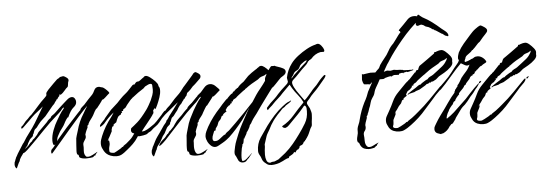

<svg xmlns="http://www.w3.org/2000/svg" viewBox="-73 -634 2515 880"><g transform="rotate(-5 1184.0 -194.0)"><path d="M-21 34Q-29 28 -29 15Q-29 9 -28 6Q-26 1 -24.5 -2.5Q-23 -6 -22 -10Q-20 -12 -20 -15Q-17 -20 -14.5 -24.5Q-12 -29 -10 -33L17 -76Q18 -77 20 -79.5Q22 -82 22 -82L36 -104L66 -145Q80 -165 95 -191.5Q110 -218 123 -239Q109 -226 95.5 -216Q82 -206 71 -195Q67 -191 53.5 -177.5Q40 -164 25 -150Q21 -146 18 -146Q16 -146 16 -149Q16 -156 24 -160Q33 -170 35.5 -174Q38 -178 45 -184Q50 -188 55.5 -194.5Q61 -201 67 -205Q71 -209 81.5 -220.5Q92 -232 102.5 -244Q113 -256 117 -260Q140 -282 142.5 -285.5Q145 -289 144 -296Q144 -301 156 -314Q168 -327 181.5 -340Q195 -353 198 -356Q200 -358 205.5 -360.5Q211 -363 212 -366L228 -369Q234 -368 244.5 -360Q255 -352 249 -341Q248 -340 247 -330Q246 -320 244 -318Q243 -318 236.5 -311.5Q230 -305 230 -304Q218 -290 212.5 -287Q207 -284 206 -286Q205 -288 204 -288Q204 -288 204 -286Q204 -284 202 -279Q199 -277 196.5 -273.5Q194 -270 192 -266H189Q188 -262 185.5 -259.5Q183 -257 181 -254L176 -246L168 -238L131 -193Q129 -191 117.5 -180.5Q106 -170 104 -167Q100 -162 95.5 -156.5Q91 -151 87 -145Q83 -141 79.5 -138.5Q76 -136 74 -130Q73 -128 71 -121.5Q69 -115 67 -115Q67 -107 61.5 -103Q56 -99 51 -93L41 -76L38 -68L27 -55L26 -52L42 -66Q42 -67 47.5 -73Q53 -79 53 -79Q59 -82 61.5 -87Q64 -92 71 -96L85 -111L93 -123Q104 -134 115 -145Q126 -156 137 -167Q137 -169 144.5 -176Q152 -183 154 -182Q155 -189 163.5 -194.5Q172 -200 176 -204Q187 -215 198 -225Q209 -235 220 -245Q225 -249 236.5 -259.5Q248 -270 259 -270Q270 -270 275 -257Q277 -253 277 -246Q277 -233 263 -222Q249 -211 235 -179Q232 -181 224.5 -169Q217 -157 215 -152Q210 -142 204 -134.5Q198 -127 192 -118Q177 -93 176.5 -86Q176 -79 174 -74Q182 -85 192 -96Q202 -107 210 -117Q210 -118 222.5 -131.5Q235 -145 251 -162.5Q267 -180 279.5 -193.5Q292 -207 293 -207Q294 -214 301.5 -220Q309 -226 313 -230Q333 -253 353 -273Q358 -278 364.5 -292Q371 -306 385 -306Q391 -306 397 -303Q401 -303 405 -301Q408 -300 415.5 -293.5Q423 -287 428.5 -280.5Q434 -274 431 -272Q427 -268 425 -267Q421 -264 411.5 -254.5Q402 -245 397 -246Q397 -246 393 -239.5Q389 -233 369 -208Q366 -209 358.5 -196Q351 -183 349 -178Q343 -168 336.5 -160Q330 -152 325 -142V-141Q325 -138 323 -136.5Q321 -135 319 -133V-125Q318 -123 313.5 -113.5Q309 -104 306 -93Q309 -82 305 -75Q301 -68 296.5 -61Q292 -54 293 -44Q294 -39 292.5 -21Q291 -3 301 7Q303 9 309 9Q319 9 331 2.5Q343 -4 347 -6L353 -10Q355 -8 353 -8Q352 -7 347.5 -1.5Q343 4 344 6Q340 6 340 6L332 13Q328 14 319.5 15Q311 16 302 16Q292 16 283 14Q274 12 270 8Q268 4 268.5 3Q269 2 267 -2Q264 -7 263 -5Q262 -3 260 -10Q259 -13 259 -21Q259 -33 260.5 -47.5Q262 -62 262 -67Q262 -80 266 -91.5Q270 -103 273 -114Q284 -156 306 -190Q311 -198 315.5 -206.5Q320 -215 325 -222H324Q308 -206 284 -179Q260 -152 234 -121.5Q208 -91 185 -64Q162 -37 148 -21Q147 -20 146 -20Q143 -20 143 -27Q143 -38 152 -44Q159 -51 163 -58Q164 -58 164 -59Q164 -60 165 -61Q158 -54 155 -63Q154 -67 153.5 -70.5Q153 -74 153 -78Q153 -101 163 -127Q173 -153 182 -167Q190 -181 198.5 -195Q207 -209 217 -220L219 -225L220 -226Q214 -225 210.5 -220.5Q207 -216 204 -212Q200 -208 195.5 -203.5Q191 -199 186 -195Q151 -165 114 -126Q77 -87 45 -56Q21 -32 16 -34Q10 -26 3.5 -16.5Q-3 -7 -5 3Q-6 3 -10 11Q-14 19 -17 26.5Q-20 34 -21 34Z M682 -171Q685 -171 683 -166.5Q681 -162 681 -160L648 -119Q640 -109 630 -102.5Q620 -96 611 -87Q608 -83 601 -80Q594 -77 590 -73Q586 -69 570.5 -66.5Q555 -64 549 -64Q548 -64 546 -66L542 -60Q532 -44 518.5 -31Q505 -18 491 -7Q484 -1 476.5 4.5Q469 10 461 14Q453 18 440 18Q426 18 413 13Q394 6 384 -11Q380 -18 376.5 -26Q373 -34 373 -44Q373 -55 376 -63.5Q379 -72 382 -80Q400 -124 431 -163Q433 -165 436.5 -171Q440 -177 444 -183Q439 -179 432.5 -173.5Q426 -168 421 -163Q415 -156 411.5 -153Q408 -150 400 -140Q398 -136 389 -129.5Q380 -123 378 -123Q375 -123 376.5 -128.5Q378 -134 394 -150Q397 -152 399 -155Q401 -158 403 -161L433 -196L465 -225Q470 -230 480.5 -241.5Q491 -253 510 -268Q515 -272 525.5 -283.5Q536 -295 540 -299Q545 -304 550 -302L554 -307Q560 -315 566 -314.5Q572 -314 579 -320L588 -327H589V-328Q594 -330 596.5 -333.5Q599 -337 605 -337Q613 -337 625 -328Q637 -319 647 -308.5Q657 -298 659 -290Q659 -288 659 -287Q659 -286 660 -284Q665 -279 665 -266Q665 -251 659 -233.5Q653 -216 646.5 -201.5Q640 -187 636 -181Q636 -181 634.5 -184.5Q633 -188 630 -183L625 -176L626 -168L624 -161H623Q620 -155 611.5 -144Q603 -133 591 -118Q585 -111 578 -102Q571 -93 565 -85H568Q578 -85 590.5 -92Q603 -99 611 -105Q625 -113 636.5 -125.5Q648 -138 661 -152Q665 -157 668 -160.5Q671 -164 675 -168Q678 -171 682 -171ZM518 -104Q529 -112 548 -128.5Q567 -145 594 -182Q598 -187 607 -202.5Q616 -218 618 -223Q623 -234 627.5 -246.5Q632 -259 632 -272Q632 -286 631 -292.5Q630 -299 623 -299Q615 -299 598 -289L590 -281Q564 -265 538 -244Q537 -243 535.5 -242.5Q534 -242 534 -240Q532 -240 524 -231Q516 -222 509 -213Q502 -204 502 -203Q500 -199 493.5 -196Q487 -193 488 -186H481L483 -178H478V-177Q478 -170 471 -168Q469 -166 469 -168Q468 -165 466.5 -164.5Q465 -164 463 -162L457 -150L452 -137Q451 -137 444.5 -132Q438 -127 438 -126L439 -121Q432 -120 431 -115Q430 -110 428 -105V-98L415 -73L409 -63Q408 -62 407 -59Q406 -56 407 -56V-55H409L410 -63Q412 -59 413 -50.5Q414 -42 413 -37Q412 -33 410.5 -27.5Q409 -22 409 -17V-9Q409 -2 418 0Q427 2 432 1Q434 0 443.5 -5Q453 -10 461.5 -15.5Q470 -21 469 -23L470 -22H473Q475 -27 482 -31Q489 -35 493 -39Q500 -45 507.5 -51.5Q515 -58 520 -65L530 -79Q516 -82 516 -94Q516 -98 518 -104Z M610 34Q602 28 602 15Q602 9 603 6Q605 1 606.5 -2.5Q608 -6 609 -10L612 -15L621 -33Q626 -44 634 -55Q642 -66 649 -76Q649 -77 651 -79.5Q653 -82 653 -82L668 -104Q672 -109 676.5 -114Q681 -119 682 -125L683 -126Q686 -128 690.5 -134.5Q695 -141 697 -145Q708 -159 718.5 -173Q729 -187 739 -201L741 -204L687 -160Q678 -153 669 -143.5Q660 -134 650 -125Q643 -119 640 -119Q638 -119 638 -122Q638 -128 647 -135Q654 -140 658 -145.5Q662 -151 669 -157Q674 -161 681.5 -171Q689 -181 694 -185Q701 -190 711.5 -202.5Q722 -215 728 -221Q754 -245 763 -258Q772 -271 782 -281L817 -321Q820 -324 824 -330L832 -335Q838 -334 848.5 -326Q859 -318 853 -306Q853 -305 845 -297.5Q837 -290 829 -282Q821 -274 819 -273Q817 -273 817 -272Q800 -252 794 -248Q788 -244 787.5 -243Q787 -242 783 -230Q780 -228 777.5 -224.5Q775 -221 773 -217H770Q769 -213 766.5 -210.5Q764 -208 762 -205L757 -197L749 -189L742 -179Q740 -176 738.5 -173Q737 -170 735 -167Q731 -162 726.5 -156.5Q722 -151 718 -145Q715 -141 711 -138.5Q707 -136 705 -130Q704 -128 702 -121.5Q700 -115 698 -115Q698 -107 692.5 -103Q687 -99 682 -93L673 -76L669 -68L659 -55L650 -38Q645 -28 636.5 -18Q628 -8 626 3Q625 3 621.5 11Q618 19 614.5 26.5Q611 34 610 34ZM837 44Q833 45 825 46Q817 47 808 47Q798 47 788.5 45Q779 43 775 39Q773 35 773.5 34Q774 33 772 29Q768 23 767.5 25Q767 27 765 21Q764 18 764 10Q764 -2 765.5 -16.5Q767 -31 767 -36Q767 -49 770.5 -60.5Q774 -72 777 -83Q782 -104 791 -123Q800 -142 810 -160Q818 -174 827 -188.5Q836 -203 847 -216L849 -220Q844 -219 840 -214.5Q836 -210 833 -206Q830 -202 825 -197Q820 -192 815 -188Q779 -155 740.5 -112.5Q702 -70 670 -36Q646 -12 640 -12Q636 -12 643.5 -23Q651 -34 668 -47Q668 -47 673.5 -53.5Q679 -60 679 -61Q685 -64 687.5 -69.5Q690 -75 697 -79L712 -95L720 -107Q729 -121 741.5 -132Q754 -143 765 -156Q766 -157 773.5 -164.5Q781 -172 782 -172Q784 -179 792.5 -185.5Q801 -192 805 -196L829 -221L830 -222L832 -221L831 -222Q833 -227 839.5 -231.5Q846 -236 850 -240Q855 -245 867 -259.5Q879 -274 895 -274Q903 -274 910 -270Q913 -269 920.5 -262Q928 -255 933.5 -249Q939 -243 936 -241Q932 -237 930 -236Q926 -233 916.5 -224Q907 -215 902 -216Q902 -216 897.5 -209Q893 -202 873 -177Q871 -179 863.5 -166Q856 -153 853 -148Q848 -137 841.5 -129.5Q835 -122 829 -112V-110Q829 -107 827 -105.5Q825 -104 823 -102V-95Q823 -92 818.5 -82.5Q814 -73 811 -62Q814 -51 810 -44Q806 -37 801.5 -30.5Q797 -24 798 -13Q798 -11 797.5 -6Q797 -1 797 6Q797 14 799 23Q801 32 806 37Q809 40 814 40Q824 40 836 33.5Q848 27 852 25L858 21Q858 22 858 22Q857 24 852 29.5Q847 35 848 37Q845 37 845 37Z M1029 93Q1024 97 1015 97Q1002 97 995 87L989 74Q987 68 983.5 63Q980 58 980 51Q980 43 982 35.5Q984 28 985 21Q988 7 994 -7.5Q1000 -22 1005 -35Q1015 -60 1028 -83.5Q1041 -107 1054 -131L1066 -152L1061 -145Q1052 -132 1044 -120Q1036 -108 1027 -96Q1012 -77 995.5 -58.5Q979 -40 962 -24Q955 -18 947 -12Q939 -6 930 -1Q922 3 912.5 9Q903 15 894 15Q884 15 875 7Q866 -1 861 -11Q858 -17 856 -23.5Q854 -30 854 -38Q855 -50 860 -60Q865 -70 870 -80Q883 -103 898.5 -123.5Q914 -144 932 -163Q935 -167 943.5 -176.5Q952 -186 960.5 -194.5Q969 -203 972 -203Q970 -205 972 -205Q975 -208 982 -215Q989 -222 993 -222Q994 -224 997 -228Q1000 -232 1003 -232V-231Q1004 -233 1005.5 -235Q1007 -237 1009 -237Q1009 -239 1010 -239L1012 -242H1015Q1017 -246 1021 -246L1025 -251Q1030 -257 1037 -262.5Q1044 -268 1050 -272L1073 -296Q1090 -310 1106 -320L1117 -327V-328Q1122 -330 1125.5 -333.5Q1129 -337 1135 -337Q1142 -337 1151 -330Q1160 -323 1168 -314Q1171 -319 1175 -324Q1179 -329 1181 -331Q1182 -332 1188.5 -331.5Q1195 -331 1195 -332H1197Q1202 -329 1213.5 -325.5Q1225 -322 1235.5 -316.5Q1246 -311 1246 -301Q1246 -297 1243 -292Q1239 -286 1232.5 -282.5Q1226 -279 1221 -275L1212 -266Q1208 -262 1195 -248Q1182 -234 1177 -232Q1177 -232 1166.5 -218Q1156 -204 1142.5 -185.5Q1129 -167 1118 -152Q1107 -137 1106 -135Q1096 -120 1087 -109Q1078 -98 1070 -84Q1069 -80 1066 -77Q1063 -74 1061 -71L1058 -62Q1057 -59 1051.5 -50Q1046 -41 1044 -40Q1043 -33 1036.5 -23.5Q1030 -14 1031 -10L1029 -13L1028 -12Q1027 -8 1025.5 2.5Q1024 13 1019 14V16Q1019 20 1017.5 24Q1016 28 1015 32Q1014 36 1012 50.5Q1010 65 1010 76Q1010 90 1014 90Q1022 91 1033.5 81Q1045 71 1051 65L1058 58Q1059 59 1058 60Q1057 62 1050 70Q1043 78 1043 80Q1040 80 1040 81ZM902 -12Q911 -13 924.5 -25Q938 -37 945 -38Q948 -44 955 -48.5Q962 -53 966 -57L995 -85Q1016 -106 1039 -129.5Q1062 -153 1082 -175L1102 -206Q1110 -218 1124 -235Q1138 -252 1148 -267Q1148 -271 1148.5 -275.5Q1149 -280 1152 -286Q1154 -288 1155 -291Q1156 -294 1157 -297V-298H1156Q1150 -292 1141.5 -290Q1133 -288 1126 -284L1116 -276Q1101 -268 1086 -259Q1071 -250 1057 -239Q1053 -239 1053 -235Q1051 -235 1040.5 -227Q1030 -219 1020.5 -211.5Q1011 -204 1011 -203Q1007 -199 1000 -196Q993 -193 993 -186H987V-178H982V-177Q981 -175 978.5 -172Q976 -169 973 -168Q972 -167 972 -168H971Q970 -165 968.5 -164.5Q967 -164 965 -162L957 -150H956L960 -142Q958 -142 951 -137Q944 -132 944 -131H943V-126Q936 -125 934.5 -120Q933 -115 930 -110L919 -98L913 -82L906 -72Q905 -71 903.5 -68Q902 -65 903 -65V-64Q905 -64 902.5 -61Q900 -58 896 -59Q895 -55 890 -44Q885 -33 885 -24Q885 -9 902 -12Z M1125 115Q1119 111 1113 105.5Q1107 100 1104 94L1098 78Q1094 72 1091 65Q1088 58 1088 51Q1088 17 1105.5 -9.5Q1123 -36 1141 -61Q1158 -84 1177.5 -105.5Q1197 -127 1219 -144Q1227 -150 1234 -155Q1241 -160 1250 -163L1258 -167L1259 -165Q1254 -159 1247 -155Q1240 -151 1233 -146L1227 -140L1216 -133L1206 -122Q1199 -115 1192 -107.5Q1185 -100 1179 -92Q1175 -86 1172 -83Q1165 -73 1159 -63Q1153 -53 1148 -42Q1144 -35 1140 -28.5Q1136 -22 1133 -14L1121 23V34Q1120 40 1119 50Q1118 60 1118 71Q1118 85 1122.5 97Q1127 109 1140 109Q1147 105 1159 105L1178 97L1211 71Q1232 53 1249 32.5Q1266 12 1281 -9Q1298 -32 1312.5 -56.5Q1327 -81 1327 -112Q1327 -119 1326.5 -126Q1326 -133 1321 -137Q1320 -138 1319 -138Q1316 -138 1314 -135Q1312 -132 1310 -130Q1297 -114 1282.5 -99Q1268 -84 1254 -70Q1247 -63 1239.5 -55Q1232 -47 1223 -44H1221Q1217 -44 1212.5 -46.5Q1208 -49 1208 -53Q1240 -70 1264 -98Q1288 -126 1313 -151Q1313 -152 1315 -154Q1306 -173 1292.5 -189Q1279 -205 1268 -223L1259 -239Q1257 -239 1257 -238L1251 -232Q1244 -225 1237 -218Q1230 -211 1223 -204Q1213 -192 1199.5 -180.5Q1186 -169 1175 -157Q1172 -153 1164 -146.5Q1156 -140 1150 -133L1149 -132Q1148 -132 1146.5 -136.5Q1145 -141 1146 -143L1164 -163Q1176 -174 1184.5 -182Q1193 -190 1203 -202Q1211 -211 1220 -219.5Q1229 -228 1238 -236Q1241 -239 1245.5 -243Q1250 -247 1251 -251L1252 -254L1249 -272Q1256 -308 1278 -337Q1290 -353 1310 -368.5Q1330 -384 1352 -396Q1374 -408 1392 -412Q1394 -413 1397 -414Q1400 -415 1403 -415Q1411 -415 1419.5 -404.5Q1428 -394 1430 -386Q1432 -379 1428 -376H1412Q1387 -371 1368 -349Q1368 -349 1366.5 -348Q1365 -347 1360 -344H1358Q1358 -340 1354 -340L1351 -336Q1346 -327 1338 -320Q1330 -313 1322 -305L1291 -273Q1287 -269 1279.5 -262.5Q1272 -256 1271 -251Q1269 -242 1278 -225Q1287 -208 1299.5 -191.5Q1312 -175 1317 -167Q1318 -166 1320 -163.5Q1322 -161 1322 -162V-163Q1331 -171 1339 -180.5Q1347 -190 1355 -199Q1361 -207 1367.5 -213.5Q1374 -220 1381 -227L1399 -249Q1403 -254 1407.5 -258Q1412 -262 1416 -266Q1420 -270 1423 -270Q1426 -270 1426 -267Q1426 -263 1420 -255L1389 -218Q1378 -205 1365.5 -193Q1353 -181 1343 -167Q1340 -163 1336.5 -160Q1333 -157 1331 -152Q1331 -151 1330.5 -150.5Q1330 -150 1330 -149Q1330 -144 1335 -136Q1340 -128 1342 -123L1347 -106Q1348 -103 1348 -99.5Q1348 -96 1348 -93Q1348 -85 1347 -77.5Q1346 -70 1345 -62Q1345 -58 1344.5 -54Q1344 -50 1344 -46Q1343 -41 1340 -37Q1337 -33 1335 -28Q1331 -19 1327 -9.5Q1323 0 1317 8Q1316 11 1313 13.5Q1310 16 1310 20L1307 19V24Q1301 25 1299.5 29.5Q1298 34 1294 38Q1291 41 1286.5 42Q1282 43 1279 47L1278 54H1274L1276 57H1275V58Q1264 60 1260 70Q1260 72 1259 72L1252 70V69Q1251 76 1238.5 82.5Q1226 89 1226 91L1227 95Q1218 95 1207.5 101Q1197 107 1189 110Q1182 114 1169 117Q1156 120 1145 120Q1133 120 1125 115ZM1271 -267V-268Q1282 -282 1298 -296Q1314 -310 1327 -323Q1332 -328 1338 -332.5Q1344 -337 1346 -343V-344H1343Q1341 -342 1335 -340L1320 -329Q1314 -324 1311.5 -317.5Q1309 -311 1304 -306L1289 -297Q1284 -293 1281 -286.5Q1278 -280 1273 -275Q1272 -274 1270.5 -270.5Q1269 -267 1271 -267Z M1621 82Q1617 83 1610 84.5Q1603 86 1595 86Q1585 86 1574.5 82Q1564 78 1557 65Q1555 61 1555 60Q1555 59 1553 55Q1549 50 1548.5 51.5Q1548 53 1546 47Q1543 39 1547.5 23Q1552 7 1551 0Q1550 -13 1556.5 -27.5Q1563 -42 1565 -53Q1570 -73 1577 -92Q1584 -111 1593 -129Q1600 -141 1606 -155Q1612 -169 1614 -176L1635 -215Q1637 -217 1636 -216.5Q1635 -216 1633 -216Q1632 -216 1629.5 -212.5Q1627 -209 1625 -209H1623Q1621 -210 1610.5 -210.5Q1600 -211 1598 -212Q1593 -220 1591 -232L1593 -260Q1595 -259 1595.5 -258Q1596 -257 1598 -257Q1599 -257 1607.5 -258.5Q1616 -260 1624 -261Q1632 -262 1633 -262Q1635 -262 1643 -261.5Q1651 -261 1655 -261Q1663 -270 1672 -278Q1674 -280 1677.5 -288Q1681 -296 1682 -296Q1688 -304 1690.5 -308Q1693 -312 1700 -320Q1714 -336 1723.5 -354Q1733 -372 1748 -386Q1751 -389 1759 -400.5Q1767 -412 1775 -422.5Q1783 -433 1785 -433V-435Q1785 -440 1781 -441Q1777 -442 1780 -446Q1788 -454 1802.5 -468.5Q1817 -483 1824 -491Q1836 -503 1853 -503Q1866 -503 1875 -497.5Q1884 -492 1881 -490Q1832 -450 1790 -399.5Q1748 -349 1724 -311L1719 -303Q1717 -300 1715.5 -298Q1714 -296 1712 -293L1704 -279L1695 -263L1694 -261H1695Q1697 -261 1702 -263Q1707 -265 1709 -265Q1711 -265 1716 -264Q1721 -263 1723 -263H1726Q1728 -263 1733.5 -264.5Q1739 -266 1741 -266Q1743 -266 1746.5 -265Q1750 -264 1753 -264Q1759 -264 1767 -263.5Q1775 -263 1781 -262Q1782 -262 1783 -261Q1784 -260 1785 -260Q1787 -260 1798 -259.5Q1809 -259 1811 -259Q1814 -259 1816 -261Q1816 -258 1817 -257Q1819 -259 1822 -259Q1825 -259 1828 -260Q1828 -260 1829 -259Q1830 -258 1829 -257Q1822 -255 1813 -252.5Q1804 -250 1802 -250Q1801 -250 1800.5 -251Q1800 -252 1798 -252Q1797 -252 1792 -250.5Q1787 -249 1784 -249Q1783 -248 1783 -246Q1782 -246 1780.5 -247.5Q1779 -249 1777 -249Q1776 -249 1771.5 -248Q1767 -247 1763 -246Q1762 -245 1762 -241Q1757 -241 1748.5 -241.5Q1740 -242 1740 -242L1734 -240Q1734 -240 1732 -239Q1730 -238 1728 -236Q1727 -236 1725.5 -237Q1724 -238 1722 -238Q1721 -238 1711.5 -236Q1702 -234 1697 -232Q1696 -231 1693.5 -229.5Q1691 -228 1689 -228H1672Q1668 -221 1667.5 -219.5Q1667 -218 1663 -211L1652 -192Q1646 -181 1644.5 -175Q1643 -169 1641 -163Q1639 -157 1631 -146Q1624 -136 1621.5 -125.5Q1619 -115 1617 -110Q1612 -99 1610 -91.5Q1608 -84 1603 -74V-72Q1603 -70 1601.5 -68.5Q1600 -67 1598 -65V-57Q1598 -55 1594 -45.5Q1590 -36 1588 -25Q1589 -22 1589 -16Q1589 -5 1582.5 2.5Q1576 10 1578 24Q1579 28 1579 46.5Q1579 65 1589 74Q1592 77 1598 77Q1608 77 1619.5 70.5Q1631 64 1635 63L1641 60Q1641 61 1641 61Q1640 62 1635.5 67.5Q1631 73 1632 75Q1629 75 1629 75Z M1763 14Q1755 18 1741 18Q1728 18 1715 13Q1698 6 1691 -11Q1688 -16 1686 -22Q1684 -28 1684 -35Q1684 -48 1690.5 -58.5Q1697 -69 1702 -79Q1715 -102 1724.5 -123Q1734 -144 1753 -163Q1756 -166 1766.5 -177Q1777 -188 1787.5 -198.5Q1798 -209 1801 -209Q1800 -210 1803.5 -213Q1807 -216 1808 -216L1836 -246L1837 -245Q1839 -245 1840 -249.5Q1841 -254 1845 -255L1851 -256L1854 -264Q1857 -272 1860.5 -274.5Q1864 -277 1870 -281L1897 -300L1930 -324Q1932 -326 1931 -327.5Q1930 -329 1933 -330Q1941 -331 1941 -331Q1941 -331 1941 -332Q1946 -334 1952.5 -335.5Q1959 -337 1965 -337Q1973 -337 1983.5 -328Q1994 -319 2002.5 -308.5Q2011 -298 2011 -290L2010 -280Q2013 -268 1999.5 -255Q1986 -242 1969.5 -232.5Q1953 -223 1944 -218L1929 -205L1914 -197H1908L1902 -192Q1902 -194 1899 -194Q1893 -188 1886 -188H1885Q1881 -184 1876 -181Q1871 -178 1866 -175L1851 -166Q1847 -164 1842.5 -163Q1838 -162 1833 -160L1826 -156L1801 -150L1798 -148Q1795 -145 1794 -147Q1793 -149 1795.5 -150.5Q1798 -152 1799 -153Q1807 -159 1816 -164.5Q1825 -170 1833 -175Q1838 -178 1844 -183Q1850 -188 1857 -188Q1858 -190 1865 -195Q1872 -200 1880 -204.5Q1888 -209 1890 -209Q1891 -209 1891 -210Q1896 -217 1904 -220.5Q1912 -224 1918 -228L1939 -244Q1950 -252 1962.5 -262.5Q1975 -273 1982 -286Q1984 -288 1985 -291Q1986 -294 1987 -297V-298H1985Q1979 -292 1971 -290Q1963 -288 1955 -284L1946 -276Q1931 -268 1916 -259Q1901 -250 1887 -239Q1883 -239 1883 -235Q1881 -235 1870 -227Q1859 -219 1849.5 -211.5Q1840 -204 1840 -203Q1837 -199 1830 -196Q1823 -193 1823 -186H1816V-178H1812V-177Q1811 -175 1808.5 -172Q1806 -169 1803 -168Q1801 -166 1801 -168Q1800 -165 1798 -164.5Q1796 -164 1794 -162L1787 -150H1786L1789 -142Q1788 -142 1781 -137Q1774 -132 1774 -131H1773V-126Q1766 -125 1764.5 -120Q1763 -115 1760 -110L1749 -98L1739 -83L1731 -73Q1730 -72 1728.5 -68.5Q1727 -65 1729 -65H1730L1733 -73Q1735 -69 1728 -56Q1721 -43 1719 -38Q1718 -36 1718 -33Q1718 -30 1718 -28Q1718 -21 1717 -17L1715 -11Q1715 -10 1714.5 -9.5Q1714 -9 1714 -8Q1714 -1 1722.5 0.5Q1731 2 1736 1Q1739 0 1749 -5Q1759 -10 1768 -15.5Q1777 -21 1777 -23L1778 -22H1781Q1785 -27 1792 -31Q1799 -35 1804 -39Q1820 -51 1836 -65Q1864 -88 1891.5 -116Q1919 -144 1943 -169Q1948 -174 1950 -174Q1952 -174 1952 -171Q1952 -168 1949 -163Q1946 -157 1934.5 -146.5Q1923 -136 1909 -119L1868 -73Q1852 -54 1834 -37.5Q1816 -21 1797 -7Q1789 -1 1780.5 4.5Q1772 10 1763 14ZM1959 -172Q1957 -172 1957 -176Q1957 -180 1959 -180Q1960 -180 1963 -181.5Q1966 -183 1967 -183Q1968 -183 1968 -182Q1968 -181 1964 -176.5Q1960 -172 1959 -172ZM2001 -397Q2000 -397 2000 -398Q1998 -399 1995.5 -399.5Q1993 -400 1990 -401Q1986 -403 1981 -407.5Q1976 -412 1971 -413Q1971 -413 1970.5 -413Q1970 -413 1970 -414Q1966 -416 1955.5 -423.5Q1945 -431 1941 -431Q1941 -431 1941 -432Q1941 -433 1940 -433V-434Q1934 -434 1930 -438Q1926 -442 1921 -444Q1917 -447 1912.5 -448Q1908 -449 1903 -451Q1899 -453 1896.5 -455.5Q1894 -458 1890 -459Q1886 -461 1883 -461Q1879 -461 1874.5 -459Q1870 -457 1866 -457Q1862 -457 1860 -461Q1858 -465 1859 -465Q1859 -465 1859.5 -474.5Q1860 -484 1864 -495Q1867 -498 1869 -503.5Q1871 -509 1876 -507Q1878 -506 1878.5 -505Q1879 -504 1880 -503L1892 -494Q1915 -482 1935 -467Q1955 -452 1974 -435Q1981 -429 1988 -424Q1995 -419 2000 -412Q2005 -403 2003 -400Q2001 -397 2001 -397Z M1931 47Q1924 45 1915 41.5Q1906 38 1903 29Q1902 27 1902 21Q1902 13 1906 7Q1910 1 1913 -5Q1923 -22 1934.5 -38Q1946 -54 1958 -70Q1966 -81 1974 -93Q1982 -105 1990 -115Q1990 -115 1993 -119Q1996 -123 2009 -138H2008Q2008 -142 2009 -142Q2012 -145 2012 -150Q2015 -152 2019.5 -159Q2024 -166 2026 -166L2024 -169Q2030 -174 2036 -184.5Q2042 -195 2046 -202Q2057 -216 2068.5 -228.5Q2080 -241 2087 -257L2088 -259H2087Q2083 -256 2077 -256Q2072 -256 2066.5 -259Q2061 -262 2056 -265L2049 -269Q2044 -263 2038 -257.5Q2032 -252 2026 -245L1970 -181L1948 -158Q1943 -153 1939 -153Q1935 -153 1935 -156Q1935 -160 1943 -168Q1954 -179 1965 -189.5Q1976 -200 1986 -211Q1994 -221 2002 -230.5Q2010 -240 2017 -250Q2023 -258 2030 -265.5Q2037 -273 2041 -282V-283Q2041 -285 2039.5 -287.5Q2038 -290 2038 -293Q2038 -299 2040 -306.5Q2042 -314 2044 -319Q2055 -340 2070.5 -358Q2086 -376 2102 -394Q2108 -401 2115 -408Q2122 -415 2129 -420L2142 -429L2152 -434Q2159 -433 2171.5 -424Q2184 -415 2182 -407Q2182 -402 2172.5 -392.5Q2163 -383 2159 -378L2144 -360L2136 -354L2124 -341Q2121 -337 2117.5 -334Q2114 -331 2111 -328Q2109 -324 2105 -324Q2101 -317 2086.5 -307.5Q2072 -298 2072 -290Q2071 -289 2068 -281Q2065 -273 2072 -273V-274H2073Q2075 -274 2082 -276.5Q2089 -279 2089 -280H2092Q2095 -283 2098.5 -284Q2102 -285 2105 -286Q2109 -288 2111.5 -290Q2114 -292 2118 -293Q2121 -294 2127 -294Q2139 -294 2149.5 -286.5Q2160 -279 2165 -269L2166 -267Q2166 -264 2163 -262L2150 -255L2142 -249L2136 -247L2122 -234L2121 -233Q2118 -233 2118 -231Q2114 -225 2110 -225H2109V-220Q2108 -219 2106 -216.5Q2104 -214 2102 -214Q2099 -214 2099 -213H2098L2099 -210Q2092 -208 2088 -204Q2085 -201 2084 -198Q2083 -195 2081 -193Q2078 -189 2071 -182Q2064 -175 2063 -171Q2063 -170 2062 -170V-169L2055 -165Q2055 -161 2048 -153.5Q2041 -146 2034.5 -139.5Q2028 -133 2028 -130L2029 -127H2028Q2024 -124 2016 -114Q2008 -104 2008 -99H2007Q2007 -99 2003.5 -97.5Q2000 -96 1995 -84Q1992 -82 1983.5 -71Q1975 -60 1975 -56Q1975 -55 1974 -55Q1969 -48 1964.5 -35Q1960 -22 1964 -22Q1981 -33 1998 -48Q2012 -62 2027.5 -76Q2043 -90 2057 -104Q2067 -115 2078.5 -127.5Q2090 -140 2100 -150L2119 -168Q2122 -171 2123 -171Q2125 -171 2120 -163Q2115 -155 2113 -153Q2106 -146 2099.5 -136.5Q2093 -127 2088 -122Q2079 -113 2071.5 -102.5Q2064 -92 2055 -83Q2052 -79 2048 -76Q2044 -73 2040 -69Q2033 -62 2026.5 -52.5Q2020 -43 2014 -35Q2012 -32 2007 -25.5Q2002 -19 2002 -16L2001 -15L1990 0Q1986 5 1983.5 4.5Q1981 4 1978 9L1973 14Q1961 35 1940 44Q1939 44 1935 44.5Q1931 45 1931 47ZM2127 -170Q2124 -170 2124 -174Q2124 -178 2127 -178Q2128 -178 2130.5 -179.5Q2133 -181 2134 -181Q2135 -181 2135 -180Q2135 -178 2131.5 -174Q2128 -170 2127 -170Z M2149 14Q2141 18 2127 18Q2114 18 2101 13Q2084 6 2077 -11Q2074 -16 2072 -22Q2070 -28 2070 -35Q2070 -48 2076.5 -58.5Q2083 -69 2088 -79Q2101 -102 2110.5 -123Q2120 -144 2139 -163Q2142 -166 2152.5 -177Q2163 -188 2173.5 -198.5Q2184 -209 2187 -209Q2186 -210 2189.5 -213Q2193 -216 2194 -216L2222 -246L2223 -245Q2225 -245 2226 -249.5Q2227 -254 2231 -255L2237 -256L2240 -264Q2243 -272 2246.5 -274.5Q2250 -277 2256 -281L2283 -300L2316 -324Q2318 -326 2317 -327.5Q2316 -329 2319 -330Q2327 -331 2327 -331Q2327 -331 2327 -332Q2332 -334 2338.5 -335.5Q2345 -337 2351 -337Q2359 -337 2369.5 -328Q2380 -319 2388.5 -308.5Q2397 -298 2397 -290L2396 -280Q2399 -268 2385.5 -255Q2372 -242 2355.5 -232.5Q2339 -223 2330 -218L2315 -205L2300 -197H2294L2288 -192Q2288 -194 2285 -194Q2279 -188 2272 -188H2271Q2267 -184 2262 -181Q2257 -178 2252 -175L2237 -166Q2233 -164 2228.5 -163Q2224 -162 2219 -160L2212 -156L2187 -150L2184 -148Q2181 -145 2180 -147Q2179 -149 2181.5 -150.5Q2184 -152 2185 -153Q2193 -159 2202 -164.5Q2211 -170 2219 -175Q2224 -178 2230 -183Q2236 -188 2243 -188Q2244 -190 2251 -195Q2258 -200 2266 -204.5Q2274 -209 2276 -209Q2277 -209 2277 -210Q2282 -217 2290 -220.5Q2298 -224 2304 -228L2325 -244Q2336 -252 2348.5 -262.5Q2361 -273 2368 -286Q2370 -288 2371 -291Q2372 -294 2373 -297V-298H2371Q2365 -292 2357 -290Q2349 -288 2341 -284L2332 -276Q2317 -268 2302 -259Q2287 -250 2273 -239Q2269 -239 2269 -235Q2267 -235 2256 -227Q2245 -219 2235.5 -211.5Q2226 -204 2226 -203Q2223 -199 2216 -196Q2209 -193 2209 -186H2202V-178H2198V-177Q2197 -175 2194.5 -172Q2192 -169 2189 -168Q2187 -166 2187 -168Q2186 -165 2184 -164.5Q2182 -164 2180 -162L2173 -150H2172L2175 -142Q2174 -142 2167 -137Q2160 -132 2160 -131H2159V-126Q2152 -125 2150.5 -120Q2149 -115 2146 -110L2135 -98L2125 -83L2117 -73Q2116 -72 2114.5 -68.5Q2113 -65 2115 -65H2116L2119 -73Q2121 -69 2114 -56Q2107 -43 2105 -38Q2104 -36 2104 -33Q2104 -30 2104 -28Q2104 -21 2103 -17L2101 -11Q2101 -10 2100.5 -9.5Q2100 -9 2100 -8Q2100 -1 2108.5 0.5Q2117 2 2122 1Q2125 0 2135 -5Q2145 -10 2154 -15.5Q2163 -21 2163 -23L2164 -22H2167Q2171 -27 2178 -31Q2185 -35 2190 -39Q2206 -51 2222 -65Q2250 -88 2277.5 -116Q2305 -144 2329 -169Q2334 -174 2336 -174Q2338 -174 2338 -171Q2338 -168 2335 -163Q2332 -157 2320.5 -146.5Q2309 -136 2295 -119L2254 -73Q2238 -54 2220 -37.5Q2202 -21 2183 -7Q2175 -1 2166.5 4.5Q2158 10 2149 14ZM2345 -172Q2343 -172 2343 -176Q2343 -180 2345 -180Q2346 -180 2349 -181.5Q2352 -183 2353 -183Q2354 -183 2354 -182Q2354 -181 2350 -176.5Q2346 -172 2345 -172Z"/></g></svg>

Font: Cherish
Style: Regular
Weight: 400
Designer: Robert E. Leuschke
Foundry: Robert E. Leuschke
Version: Version 1.005